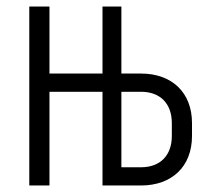

<svg xmlns="http://www.w3.org/2000/svg" viewBox="-20 -570 640 590"><path d="M70 0H132V-288H295V0H413C509 0 570 -59 570 -152V-192C570 -285 509 -344 413 -344H353V-550H295V-344H132V-550H70ZM353 -56V-288H413C473 -288 508 -251 508 -192V-152C508 -93 473 -56 413 -56Z"/></svg>

Font: JetBrains Mono ExtraLight
Style: Regular
Weight: 240
Monospace: yes
Designer: Philipp Nurullin, Konstantin Bulenkov
Foundry: JetBrains
Version: Version 2.305